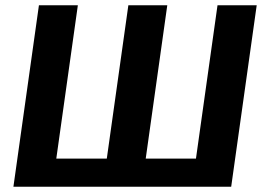

<svg xmlns="http://www.w3.org/2000/svg" viewBox="-20 -710 1012 730"><path d="M276 -690 179 0H31L128 -690ZM761 -107 747 0H171L186 -107ZM616 -690 519 0H371L468 -690ZM956 -690 859 0H710L807 -690Z"/></svg>

Font: Exo 2
Style: Bold Italic
Weight: 700
Italic angle: -8°
Designer: Natanael Gama
Foundry: Natanael Gama
Version: Version 2.010